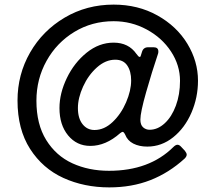

<svg xmlns="http://www.w3.org/2000/svg" viewBox="-20 -783 935 833"><path d="M732 -145Q742 -155 750 -155Q758 -155 766 -146L782 -129Q790 -119 790 -112Q790 -104 781 -95Q713 -33 632.5 -1.5Q552 30 454 30Q345 30 255 -11Q165 -52 110.5 -137Q56 -222 56 -347Q56 -460 110.5 -555Q165 -650 260.5 -706.5Q356 -763 473 -763Q579 -763 663 -716Q747 -669 793 -593Q839 -517 839 -433Q839 -360 810.5 -294Q782 -228 731.5 -187.5Q681 -147 619 -147Q584 -147 558.5 -160Q533 -173 523 -199Q517 -211 512 -211Q509 -211 501 -205Q439 -150 372 -150Q313 -150 275.5 -195.5Q238 -241 238 -314Q238 -378 270 -444.5Q302 -511 356 -554.5Q410 -598 473 -598Q538 -598 572 -549Q581 -536 586 -536Q590 -536 591 -542L596 -558Q602 -578 623 -578H646Q667 -578 667 -560Q667 -554 666 -551Q639 -471 614 -383Q589 -295 589 -264Q589 -241 601 -230.5Q613 -220 629 -220Q664 -220 694.5 -248Q725 -276 743 -324.5Q761 -373 761 -432Q761 -500 722 -559.5Q683 -619 616.5 -655Q550 -691 473 -691Q379 -691 302.5 -644.5Q226 -598 182 -519Q138 -440 138 -346Q138 -244 180.5 -175.5Q223 -107 294 -74.5Q365 -42 453 -42Q628 -42 732 -145ZM549 -434Q549 -474 532 -499Q515 -524 480 -524Q438 -524 400.5 -490.5Q363 -457 340.5 -407.5Q318 -358 318 -314Q318 -270 338 -244.5Q358 -219 390 -219Q432 -219 468.5 -253.5Q505 -288 527 -339Q549 -390 549 -434Z"/></svg>

Font: Shippori Gochic B2 Bold
Style: Regular
Weight: 700
Designer: FONTDASU
Foundry: FONTDASU / Google Inc. / but / Adobe
Version: Version 1.130